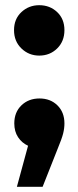

<svg xmlns="http://www.w3.org/2000/svg" viewBox="-20 -565 302 739"><path d="M131 -351Q91 -351 62.5 -378.5Q34 -406 34 -449Q34 -492 62.5 -518.5Q91 -545 131 -545Q172 -545 200 -518.5Q228 -492 228 -449Q228 -406 200 -378.5Q172 -351 131 -351ZM45 154 88 -4Q64 -15 49.5 -37Q35 -59 35 -90Q35 -133 62.5 -159.5Q90 -186 132 -186Q174 -186 201 -159.5Q228 -133 228 -90Q228 -71 223 -51Q218 -31 201 10L144 154Z"/></svg>

Font: Montserrat
Style: Bold
Weight: 700
Designer: Julieta Ulanovsky
Foundry: Julieta Ulanovsky
Version: Version 9.000; ttfautohint (v1.8.4.7-5d5b)